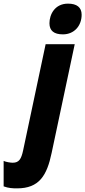

<svg xmlns="http://www.w3.org/2000/svg" viewBox="-145 -796 469 1056"><path d="M201 -607C263 -607 304 -654 304 -715C304 -756 277 -776 229 -776C157 -776 127 -717 127 -668C127 -627 152 -607 201 -607ZM-51 240C70 240 113 170 139 45L266 -553H106L-18 32C-28 78 -40 99 -75 99C-87 99 -113 95 -125 89V229C-98 239 -75 240 -51 240Z"/></svg>

Font: Noto Sans UI Condensed Black
Style: Italic
Weight: 900
Width: 3
Italic angle: -192°
Designer: Monotype Design Team
Foundry: Monotype Imaging Inc.
Version: Version 1.901